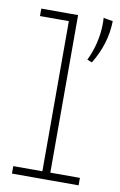

<svg xmlns="http://www.w3.org/2000/svg" viewBox="-81 -740 492 786"><g transform="rotate(10 165.0 -346.5)"><path d="M147 0V-686H180V0ZM26 0V-31H303V0ZM27 -655V-686H180V-655ZM285 -693 324 -686Q323 -638 309 -592.5Q295 -547 269 -505L249 -513Q263 -542 271.5 -571.5Q280 -601 283.5 -631.5Q287 -662 285 -693Z"/></g></svg>

Font: BioRhyme ExtraLight
Style: Regular
Weight: 250
Designer: Aoife Mooney
Foundry: Aoife Mooney Type
Version: Version 1.600;gftools[0.9.33]